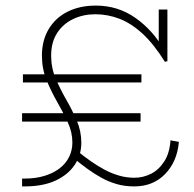

<svg xmlns="http://www.w3.org/2000/svg" viewBox="-20 -654 693 687"><path d="M59 13V-15H68Q107 -15 138.5 -24.5Q170 -34 192.5 -51Q215 -68 227 -92Q239 -116 239 -144Q239 -181 222.5 -216.5Q206 -252 184.5 -289.5Q163 -327 146.5 -367.5Q130 -408 130 -455Q130 -509 154 -549.5Q178 -590 221.5 -612Q265 -634 323 -634Q402 -634 464.5 -590Q527 -546 567 -476L548 -480V-620H579V-435L570 -433Q530 -497 489.5 -534Q449 -571 407 -587Q365 -603 321 -603Q278 -603 242 -586Q206 -569 184.5 -536Q163 -503 163 -455Q163 -411 179.5 -372.5Q196 -334 217 -297.5Q238 -261 254.5 -223Q271 -185 271 -143Q271 -100 247.5 -64.5Q224 -29 179 -8Q134 13 68 13ZM59 -219V-249H483V-219ZM460 13Q426 13 397 4.5Q368 -4 342 -18.5Q316 -33 292 -50.5Q268 -68 245 -87L259 -112Q281 -94 304.5 -77.5Q328 -61 353 -47.5Q378 -34 405 -26Q432 -18 461 -18Q492 -18 520 -32Q548 -46 567.5 -76Q587 -106 590 -152L620 -146Q614 -76 571 -31.5Q528 13 460 13ZM62 -359V-388H486V-359Z"/></svg>

Font: BioRhyme ExtraBold ExtraLight
Style: Regular
Weight: 250
Version: Version 1.600;gftools[0.9.33]